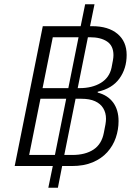

<svg xmlns="http://www.w3.org/2000/svg" viewBox="-20 -800 647 902"><path d="M272 -20 252 82H207L228 -20H49L181 -677H359L380 -780H424L403 -677H413Q489 -677 532 -641Q575 -605 575 -542Q575 -478 541 -431Q507 -384 439 -369V-365Q486 -353 511.5 -318.5Q537 -284 537 -231Q537 -191 524 -153Q511 -115 484 -85Q457 -55 415.5 -37.5Q374 -20 317 -20ZM180 -386H301L349 -625H228ZM403 -625H393L345 -386H354Q413 -386 453.5 -410.5Q494 -435 504 -482Q508 -503 510.5 -516.5Q513 -530 513 -541Q513 -585 483 -605Q453 -625 403 -625ZM117 -72H238L291 -336H170ZM363 -336H335L282 -72H320Q381 -72 419.5 -97.5Q458 -123 468 -177Q473 -201 475.5 -216Q478 -231 478 -242Q478 -270 465 -291.5Q452 -313 426.5 -324.5Q401 -336 363 -336Z"/></svg>

Font: IBM Plex Sans Light
Style: Italic
Weight: 300
Italic angle: -11.31°
Designer: Mike Abbink, Paul van der Laan, Pieter van Rosmalen
Foundry: Bold Monday
Version: Version 3.201